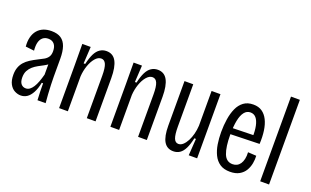

<svg xmlns="http://www.w3.org/2000/svg" viewBox="-79 -1085 2403 1485"><g transform="rotate(20 1122.5 -342.5)"><path d="M141 10Q116 10 91 -3Q66 -16 50 -45.5Q34 -75 34 -122Q34 -156 43.5 -182Q53 -208 70.5 -228Q88 -248 113.5 -264.5Q139 -281 173 -298Q198 -310 218 -321.5Q238 -333 249.5 -350.5Q261 -368 261 -397Q261 -435 243.5 -455.5Q226 -476 194 -476Q167 -476 149 -461Q131 -446 124 -418.5Q117 -391 121 -351L50 -359Q46 -401 54.5 -435Q63 -469 82.5 -492.5Q102 -516 131 -528Q160 -540 198 -540Q247 -540 276.5 -520Q306 -500 319.5 -460.5Q333 -421 333 -363V-213Q333 -185 334.5 -147Q336 -109 338.5 -70Q341 -31 344 0H277Q275 -33 274 -69Q273 -105 273 -138H262Q252 -87 234 -54Q216 -21 193 -5.5Q170 10 141 10ZM160 -55Q177 -55 191.5 -65.5Q206 -76 218.5 -95.5Q231 -115 241.5 -143Q252 -171 261 -205V-309L291 -327Q285 -308 269 -295Q253 -282 232 -271Q211 -260 189 -248Q167 -236 148.5 -220Q130 -204 118 -181.5Q106 -159 106 -126Q106 -90 121 -72.5Q136 -55 160 -55Z M455 0V-353L454 -528H523L515 -390H528Q540 -443 556.5 -476Q573 -509 597 -524.5Q621 -540 650 -540Q704 -540 729.5 -493.5Q755 -447 755 -355V0H683V-350Q683 -414 670.5 -443Q658 -472 631 -472Q605 -472 582 -445Q559 -418 544.5 -376Q530 -334 527 -288V0Z M877 0V-353L876 -528H945L937 -390H950Q962 -443 978.5 -476Q995 -509 1019 -524.5Q1043 -540 1072 -540Q1126 -540 1151.5 -493.5Q1177 -447 1177 -355V0H1105V-350Q1105 -414 1092.5 -443Q1080 -472 1053 -472Q1027 -472 1004 -445Q981 -418 966.5 -376Q952 -334 949 -288V0Z M1398 12Q1346 12 1320.5 -30.5Q1295 -73 1295 -162V-528H1367V-181Q1367 -114 1378.5 -84.5Q1390 -55 1416 -55Q1436 -55 1453.5 -71Q1471 -87 1485 -113.5Q1499 -140 1507.5 -173Q1516 -206 1518 -242V-528H1591V-203V0H1522L1531 -138H1518Q1507 -86 1490.5 -52.5Q1474 -19 1451 -3.5Q1428 12 1398 12Z M1864 11Q1813 11 1780.5 -11Q1748 -33 1729.5 -71Q1711 -109 1703.5 -156Q1696 -203 1696 -255Q1696 -311 1704 -362Q1712 -413 1730 -453Q1748 -493 1779.5 -516.5Q1811 -540 1859 -540Q1902 -540 1931 -520Q1960 -500 1978 -464Q1996 -428 2003 -378.5Q2010 -329 2007 -270L1748 -263V-313L1958 -318L1938 -298Q1940 -353 1931.5 -393Q1923 -433 1905 -454Q1887 -475 1858 -475Q1828 -475 1808 -449.5Q1788 -424 1778.5 -376Q1769 -328 1769 -260Q1769 -160 1790 -105.5Q1811 -51 1863 -51Q1882 -51 1898 -59Q1914 -67 1925 -83Q1936 -99 1941.5 -123.5Q1947 -148 1945 -179L2014 -175Q2016 -145 2010 -112.5Q2004 -80 1987.5 -52Q1971 -24 1940.5 -6.5Q1910 11 1864 11Z M2110 0V-697H2183V0Z"/></g></svg>

Font: Bricolage Grotesque 24pt Condensed Light
Style: Regular
Weight: 300
Width: 3
Designer: Mathieu Triay
Foundry: Atelier Triay
Version: Version 1.001;gftools[0.9.33.dev8+g029e19f]